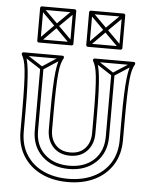

<svg xmlns="http://www.w3.org/2000/svg" viewBox="-57 -866 734 937"><g transform="rotate(5 310.0 -397.5)"><path d="M492 -518H476V-214Q476 -214 476 -214Q476 -214 476 -214Q476 -141 430.5 -98.5Q385 -56 310 -56Q310 -56 310 -56Q310 -56 310 -56Q235 -56 189.5 -98.5Q144 -141 144 -214Q144 -214 144 -214Q144 -214 144 -214V-518H128V-214Q128 -214 128 -214Q128 -214 128 -214Q128 -135 178.5 -87.5Q229 -40 310 -40Q310 -40 310 -40Q310 -40 310 -40Q391 -40 441.5 -87.5Q492 -135 492 -214Q492 -214 492 -214Q492 -214 492 -214ZM44 -587 36 -573 132 -511Q134 -510 136.5 -510Q139 -510 140 -511L235 -573L227 -587L132 -525Q130 -524 136 -524Q142 -524 140 -525ZM393 -587 385 -573 480 -511Q482 -510 484.5 -510Q487 -510 488 -511L584 -573L576 -587L480 -525Q478 -524 484 -524Q490 -524 488 -525ZM310 8Q241 8 188 -17Q135 -42 105 -89.5Q75 -137 75 -203V-299Q75 -377 73 -426.5Q71 -476 67.5 -506Q64 -536 59 -553.5Q54 -571 47 -584L40 -572H231L224 -584Q217 -571 212 -553.5Q207 -536 203.5 -506Q200 -476 198 -426.5Q196 -377 196 -299V-224Q196 -171 227 -138Q258 -105 310 -105Q362 -105 393 -138Q424 -171 424 -224V-299Q424 -377 422 -426.5Q420 -476 416.5 -506Q413 -536 408 -553.5Q403 -571 396 -584L389 -572H580L573 -584Q566 -571 561 -553.5Q556 -536 552.5 -506Q549 -476 547 -426.5Q545 -377 545 -299V-203Q545 -137 515 -89.5Q485 -42 432 -17Q379 8 310 8ZM310 24Q384 24 440.5 -3.5Q497 -31 529 -82Q561 -133 561 -203V-299Q561 -374 562.5 -422.5Q564 -471 567 -500.5Q570 -530 575 -547Q580 -564 587 -576Q589 -581 587 -584.5Q585 -588 580 -588H389Q385 -588 382.5 -584.5Q380 -581 382 -576Q389 -564 394 -547Q399 -530 402 -500.5Q405 -471 406.5 -422.5Q408 -374 408 -299V-224Q408 -178 382 -149.5Q356 -121 310 -121Q264 -121 238 -149.5Q212 -178 212 -224V-299Q212 -374 213.5 -422.5Q215 -471 218 -500.5Q221 -530 226 -547Q231 -564 238 -576Q240 -581 238 -584.5Q236 -588 231 -588H40Q36 -588 33.5 -584.5Q31 -581 33 -576Q40 -564 45 -547Q50 -530 53 -500.5Q56 -471 57.5 -422.5Q59 -374 59 -299V-203Q59 -133 91 -82Q123 -31 179.5 -3.5Q236 24 310 24ZM116 -817 104 -805 184 -725Q184 -725 184 -725Q184 -725 184 -725L265 -644L277 -656L196 -737Q196 -737 196 -737Q196 -737 196 -737ZM277 -805 265 -817 184 -737Q184 -737 184 -737Q184 -737 184 -737L104 -656L116 -644L196 -725Q196 -725 196 -725Q196 -725 196 -725ZM356 -817 344 -805 424 -725Q424 -725 424 -725Q424 -725 424 -725L505 -644L517 -656L436 -737Q436 -737 436 -737Q436 -737 436 -737ZM517 -805 505 -817 424 -737Q424 -737 424 -737Q424 -737 424 -737L344 -656L356 -644L436 -725Q436 -725 436 -725Q436 -725 436 -725ZM110 -642H271Q274 -642 276.5 -644.5Q279 -647 279 -650V-811Q279 -814 276.5 -816.5Q274 -819 271 -819H110Q107 -819 104.5 -816.5Q102 -814 102 -811V-650Q102 -647 104.5 -644.5Q107 -642 110 -642ZM350 -642H511Q514 -642 516.5 -644.5Q519 -647 519 -650V-811Q519 -814 516.5 -816.5Q514 -819 511 -819H350Q347 -819 344.5 -816.5Q342 -814 342 -811V-650Q342 -647 344.5 -644.5Q347 -642 350 -642ZM110 -658 118 -650V-811L110 -803H271L263 -811V-650L271 -658ZM350 -658 358 -650V-811L350 -803H511L503 -811V-650L511 -658Z"/></g></svg>

Font: Tilt Prism
Style: Regular
Weight: 400
Version: Version 1.000